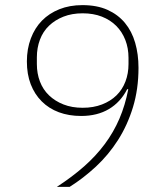

<svg xmlns="http://www.w3.org/2000/svg" viewBox="-20 -730 640 750"><path d="M521 -465Q521 -382 499.5 -311.5Q478 -241 441 -183Q404 -125 355 -79.5Q306 -34 252 0H202Q262 -39 308.5 -80Q355 -121 389.5 -167.5Q424 -214 446.5 -266.5Q469 -319 481 -381L477 -382Q451 -331 405.5 -304Q360 -277 297 -277Q249 -277 210 -291.5Q171 -306 143 -334Q115 -362 100 -401Q85 -440 85 -490Q85 -539 100.5 -580Q116 -621 144 -649.5Q172 -678 212 -694Q252 -710 302 -710Q359 -710 400 -691.5Q441 -673 468 -640.5Q495 -608 508 -563Q521 -518 521 -465ZM303 -309Q345 -309 378.5 -322Q412 -335 435 -357.5Q458 -380 470 -411.5Q482 -443 482 -480V-504Q482 -542 469.5 -574Q457 -606 434 -629Q411 -652 378 -665Q345 -678 303 -678Q261 -678 228 -665Q195 -652 171.5 -629.5Q148 -607 136 -575Q124 -543 124 -506V-480Q124 -443 136 -411.5Q148 -380 171.5 -357.5Q195 -335 228 -322Q261 -309 303 -309Z"/></svg>

Font: IBM Plex Mono ExtLt
Style: Regular
Weight: 200
Monospace: yes
Designer: Mike Abbink, Paul van der Laan, Pieter van Rosmalen
Foundry: Bold Monday
Version: Version 2.3